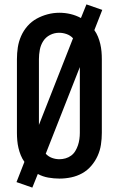

<svg xmlns="http://www.w3.org/2000/svg" viewBox="-20 -804 540 873"><path d="M127 49 55 24 91 -68Q81 -82 74.5 -98Q68 -114 64 -131Q60 -148 58.5 -165.5Q57 -183 57 -200V-535Q57 -562 61 -588.5Q65 -615 76 -640Q87 -665 105 -685.5Q123 -706 146.5 -719Q170 -732 196.5 -739Q223 -746 250 -746Q276 -746 301 -740Q326 -734 348 -722L373 -784L445 -759L409 -667Q419 -653 425.5 -637Q432 -621 436 -604Q440 -587 441.5 -569.5Q443 -552 443 -535V-200Q443 -173 439 -146.5Q435 -120 424 -95.5Q413 -71 395 -50Q377 -29 353.5 -16Q330 -3 303.5 2.5Q277 8 250 8Q225 8 199.5 3.5Q174 -1 152 -13ZM157 -236 312 -630Q300 -643 283 -649Q266 -655 249 -655Q227 -655 207.5 -645Q188 -635 176.5 -617Q165 -599 161 -577.5Q157 -556 157 -535ZM250 -80Q264 -80 278 -84Q292 -88 303.5 -96.5Q315 -105 322.5 -117.5Q330 -130 334.5 -143.5Q339 -157 341 -171.5Q343 -186 343 -200V-499L188 -105Q200 -92 216.5 -86Q233 -80 250 -80Z"/></svg>

Font: Iosevka Slab Semibold
Style: Regular
Weight: 600
Monospace: yes
Designer: Belleve Invis
Foundry: Belleve Invis
Version: Version 11.1.1; ttfautohint (v1.8.3)